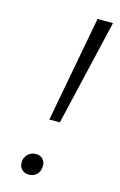

<svg xmlns="http://www.w3.org/2000/svg" viewBox="-106 -705 474 757"><g transform="rotate(15 131.0 -326.5)"><path d="M195 -658H258L157 -226H114ZM52 -34Q52 -54 65.5 -67.5Q79 -81 99 -81Q116 -81 126.5 -70.5Q137 -60 137 -43Q137 -37 136 -34Q134 -16 121.5 -5.5Q109 5 91 5Q74 5 63 -6Q52 -17 52 -34Z"/></g></svg>

Font: Ysabeau Infant Semilight
Style: Italic
Weight: 300
Italic angle: -12°
Designer: Christian Thalmann (Catharsis Fonts)
Version: Version 0.003